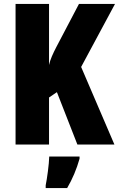

<svg xmlns="http://www.w3.org/2000/svg" viewBox="-20 -734 604 975"><path d="M561 0 392 -394 564 -714H381L266 -495C249 -462 235 -432 229 -404V-714H59V0H229V-239L269 -266L373 0ZM384 72V61H230C229 101 219 173 212 207V221H321C348 175 369 125 384 72Z"/></svg>

Font: Noto Sans Gujarati ExtraCondensed Black
Style: Regular
Weight: 900
Width: 2
Designer: Jelle Bosma - Monotype Design Team, Universal Thirst
Foundry: Monotype Imaging Inc.
Version: Version 2.106